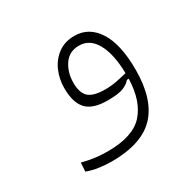

<svg xmlns="http://www.w3.org/2000/svg" viewBox="-124 -463 834 818"><g transform="rotate(-30 293.0 -54.5)"><path d="M205.6 217.3Q175.8 217.3 144.3 212.9Q112.8 208.5 85.4 198.2L87.9 155.3Q122.6 164.1 151.9 167.7Q181.2 171.4 212.4 171.4Q336.4 171.4 388.4 113.5Q440.4 55.7 443.4 -52.2L434.1 -51.8Q422.9 -37.1 398.9 -26.9Q375 -16.6 319.3 -16.6Q247.1 -16.6 216.3 -50Q185.5 -83.5 185.5 -154.3Q185.5 -199.7 202.9 -238.8Q220.2 -277.8 253.4 -302Q286.6 -326.2 333.5 -326.2Q404.8 -326.2 446.5 -261.2Q488.3 -196.3 488.3 -70.8Q488.3 74.7 420.7 146Q353 217.3 205.6 217.3ZM443.4 -79.6Q441.4 -174.3 412.1 -227.3Q382.8 -280.3 330.1 -280.3Q281.2 -280.3 255.9 -242.7Q230.5 -205.1 230.5 -154.3Q230.5 -105.5 253.4 -84Q276.4 -62.5 335.4 -62.5Q364.7 -62.5 391.8 -67.9Q418.9 -73.2 443.4 -79.6Z"/></g></svg>

Font: Cascadia Mono ExtraLight
Style: Regular
Weight: 200
Monospace: yes
Designer: Aaron Bell
Foundry: Saja Typeworks
Version: Version 2404.023; ttfautohint (v1.8.4)